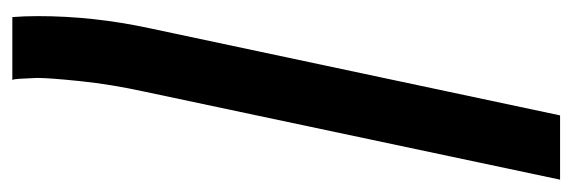

<svg xmlns="http://www.w3.org/2000/svg" viewBox="-368 -348 910 305"><g transform="rotate(-90 86.5 -195.0)"><path d="M-45.9 240.2 93.8 -419.4Q105.5 -472.7 110.6 -522Q115.7 -571.3 115.7 -590.3Q115.7 -591.8 115.2 -601.1Q114.7 -610.4 114.3 -619.4Q113.8 -628.4 112.3 -629.9H212.4Q213.9 -610.8 213.9 -588.9Q213.9 -501.5 194.8 -412.6L56.2 240.2Z"/></g></svg>

Font: Open Sans Condensed SemiBold
Style: Italic
Weight: 600
Width: 3
Italic angle: -12°
Designer: Monotype Design Team
Foundry: Monotype Imaging Inc.
Version: Version 3.000; ttfautohint (v1.8.4)